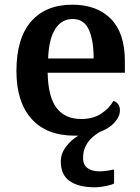

<svg xmlns="http://www.w3.org/2000/svg" viewBox="-20 -568 598 818"><path d="M384 230Q315 230 277 203.5Q239 177 239 120Q239 86 261.5 56.5Q284 27 314 10Q311 10 307 10Q303 10 299 10Q178 10 114 -62Q50 -134 50 -265Q50 -405 112.5 -476.5Q175 -548 288 -548Q393 -548 452.5 -487.5Q512 -427 512 -308V-258H183Q185 -155 221 -108Q257 -61 326 -61Q377 -61 411.5 -84Q446 -107 463 -138Q475 -135 483 -124.5Q491 -114 491 -98Q491 -79 479 -60.5Q467 -42 447.5 -28Q428 -14 407 -7Q386 5 369.5 21Q353 37 343.5 57.5Q334 78 334 105Q334 135 353.5 148.5Q373 162 403 162Q417 162 432.5 160Q448 158 466 154V214Q456 219 440.5 222.5Q425 226 410 228Q395 230 384 230ZM379 -319Q379 -396 358.5 -441.5Q338 -487 289 -487Q242 -487 215 -444Q188 -401 185 -319Z"/></svg>

Font: Noto Serif Hebrew SemiBold
Style: Regular
Weight: 600
Version: Version 2.003